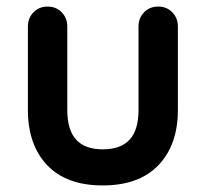

<svg xmlns="http://www.w3.org/2000/svg" viewBox="-20 -555 627 585"><path d="M462 -535Q488 -535 505 -517.5Q522 -500 522 -474V-220Q522 -114 463 -52Q404 10 293 10Q182 10 123.5 -52Q65 -114 65 -220V-474Q65 -500 82 -517.5Q99 -535 125 -535Q151 -535 168 -517.5Q185 -500 185 -474V-220Q185 -159 212 -129.5Q239 -100 293 -100Q348 -100 375 -129.5Q402 -159 402 -220V-474Q402 -500 419 -517.5Q436 -535 462 -535Z"/></svg>

Font: zvoove
Style: Bold
Weight: 700
Designer: Vernon Adams (Nunito) & Andrew Paglinawan (Quicksand)
Foundry: zvoove
Version: Version 3.006